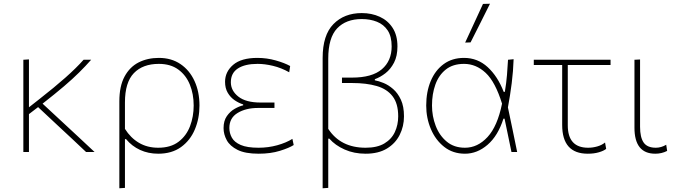

<svg xmlns="http://www.w3.org/2000/svg" viewBox="-20 -814 3612 1028"><path d="M105 0V-494L135 -496V-239.5L191 -283.5Q271.5 -346.5 330 -398.2Q388.5 -450 427.5 -494H468Q438 -460 403.5 -425.8Q369 -391.5 322 -351.5Q275 -311.5 208 -259L312 -162.5Q352 -125.5 397.2 -83.5Q442.5 -41.5 486.5 0H441Q403 -36 366.5 -70.2Q330 -104.5 292 -139.5L184 -240.5L135 -203V0Z M619 194V-271Q619 -352.5 646.8 -404Q674.5 -455.5 722.2 -479.8Q770 -504 830.5 -504Q897.5 -504 946.2 -471Q995 -438 1021.5 -380.2Q1048 -322.5 1048 -249Q1048 -179.5 1023.2 -120.8Q998.5 -62 949.2 -26.5Q900 9 827 9Q774 9 730 -11.2Q686 -31.5 655 -69H649V192ZM827 -23Q894 -23 936 -55Q978 -87 997.5 -138.5Q1017 -190 1017 -249Q1017 -310.5 996.5 -361Q976 -411.5 934.5 -441.8Q893 -472 830.5 -472Q744.5 -472 696.8 -422.5Q649 -373 649 -265.5V-124Q679 -76 723.8 -49.5Q768.5 -23 827 -23Z M1365 9Q1293 9 1252 -11.5Q1211 -32 1194 -63.5Q1177 -95 1177 -128Q1177 -167 1194.5 -192.2Q1212 -217.5 1236.8 -231.5Q1261.5 -245.5 1282 -250V-255Q1259 -262 1236.5 -277.2Q1214 -292.5 1199.5 -317Q1185 -341.5 1185 -376Q1185 -429.5 1228.2 -466.8Q1271.5 -504 1358 -504Q1408.5 -504 1456.2 -490.5Q1504 -477 1533.5 -460.5L1528.5 -427Q1485.5 -451 1441.5 -461.5Q1397.5 -472 1359 -472Q1291.5 -472 1253.8 -447.5Q1216 -423 1216 -373.5Q1216 -328.5 1256.2 -296.8Q1296.5 -265 1375 -265H1449.5V-236H1361.5Q1296.5 -236 1252.2 -209.2Q1208 -182.5 1208 -129Q1208 -101 1221.5 -76.8Q1235 -52.5 1269 -37.8Q1303 -23 1364.5 -23Q1416 -23 1464 -36.2Q1512 -49.5 1545.5 -70.5L1552.5 -37.5Q1528.5 -22 1478.8 -6.5Q1429 9 1365 9Z M1707.5 194V-504Q1707.5 -626 1765.2 -685Q1823 -744 1917 -744Q1970 -744 2013.2 -724.2Q2056.5 -704.5 2082.2 -664.8Q2108 -625 2108 -565.5Q2108 -514 2089.8 -478.8Q2071.5 -443.5 2043.8 -422Q2016 -400.5 1987 -390V-384Q2007 -380.5 2033.5 -369.8Q2060 -359 2085 -337.2Q2110 -315.5 2126.5 -280Q2143 -244.5 2143 -191Q2143 -137.5 2120 -91.8Q2097 -46 2051.5 -18.5Q2006 9 1937.5 9Q1875.5 9 1825 -13.5Q1774.5 -36 1743.5 -71.5H1737.5V192ZM1937.5 -23Q1999.5 -23 2038 -46Q2076.5 -69 2094.2 -107.2Q2112 -145.5 2112 -191Q2112 -259.5 2082 -298.5Q2052 -337.5 1996.8 -353.5Q1941.5 -369.5 1865.5 -369.5H1811V-398.5H1864.5Q1972 -398.5 2024.5 -443.2Q2077 -488 2077 -565.5Q2077 -619 2055.8 -651Q2034.5 -683 1998.2 -697.5Q1962 -712 1917 -712Q1832.5 -712 1785 -662Q1737.5 -612 1737.5 -499.5V-124Q1803.5 -23 1937.5 -23Z M2469.5 9Q2405 9 2358.5 -27.5Q2312 -64 2287 -123Q2262 -182 2262 -249Q2262 -322.5 2286.2 -380.2Q2310.5 -438 2355.8 -471Q2401 -504 2464.5 -504Q2537.5 -504 2591.2 -454.5Q2645 -405 2677 -322H2683Q2691 -369.5 2694.5 -412.8Q2698 -456 2700 -494L2730 -497Q2728 -434 2719.8 -368.5Q2711.5 -303 2699.5 -239Q2712 -179 2724.5 -119.5Q2736.5 -60 2749 0H2718.5Q2709 -45 2700 -89.5Q2691 -134 2681.5 -178.5H2675.5Q2646 -86.5 2590.5 -38.8Q2535 9 2469.5 9ZM2469.5 -23Q2537.5 -23 2590.5 -80.5Q2643.5 -138 2668 -259Q2632 -375.5 2580.5 -423.8Q2529 -472 2464.5 -472Q2405 -472 2367 -441.8Q2329 -411.5 2311 -361Q2293 -310.5 2293 -249Q2293 -192 2312.8 -140.2Q2332.5 -88.5 2371.8 -55.8Q2411 -23 2469.5 -23ZM2470.5 -586Q2494.5 -638 2518.5 -690Q2542.5 -742 2566 -793L2603.5 -794Q2577.5 -742 2551.8 -690.5Q2526 -639 2499.5 -587Z M3127 9Q2990 9 2990 -145V-466H2838V-494H3249V-466H3020V-143Q3020 -23 3129 -23Q3153.5 -23 3178 -30Q3202.5 -37 3219.5 -51L3225.5 -17Q3213 -6.5 3187 1.2Q3161 9 3127 9Z M3488.5 9Q3377 9 3377 -130V-494L3407 -495.5V-135Q3407 -78.5 3426.2 -50.8Q3445.5 -23 3491.5 -23Q3520 -23 3547 -39L3552 -6Q3523 9 3488.5 9Z"/></svg>

Font: Heraclito Thin
Style: Regular
Weight: 100
Designer: Kostas Bartsokas (font) & Cristiano Sobral (main changes)
Foundry: Kostas Bartsokas (font) & Cristiano Sobral (main changes)
Version: Version 1.00;July 8, 2020;FontCreator 13.0.0.2655 64-bit